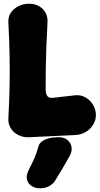

<svg xmlns="http://www.w3.org/2000/svg" viewBox="-20 -712 535 1031"><path d="M134 25Q105 26 79 13.5Q53 1 38 -23Q23 -47 25 -77Q30 -171 31.5 -252.5Q33 -334 31.5 -415Q30 -496 25 -590Q23 -621 38 -643.5Q53 -666 79.5 -679Q106 -692 136 -692Q181 -692 209.5 -663.5Q238 -635 235 -590Q231 -519 229 -463Q227 -407 226 -353.5Q225 -300 225 -235Q225 -210 233.5 -197Q242 -184 267 -187Q293 -190 323.5 -193.5Q354 -197 380 -200Q413 -204 439 -189Q465 -174 480 -148.5Q495 -123 495 -94Q495 -68 481 -44Q467 -20 442.5 -4.5Q418 11 386 13ZM276 258Q266 275 244.5 287Q223 299 196 299H192Q170 299 151 287.5Q132 276 125.5 254.5Q119 233 133 203Q153 164 164.5 138Q176 112 186 76Q190 59 204.5 48Q219 37 241.5 31Q264 25 290 25H297Q325 25 342.5 40Q360 55 364 77.5Q368 100 355 124Q333 163 316 192Q299 221 276 258Z"/></svg>

Font: Winky Sans Black
Style: Regular
Weight: 900
Designer: Simon Atzbach
Foundry: typofactur
Version: Version 1.205